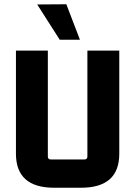

<svg xmlns="http://www.w3.org/2000/svg" viewBox="-20 -873 636 903"><path d="M155 -852 292 -853 356 -686H261ZM361 10H235Q55 10 55 -150V-635H205V-137Q205 -123 219 -123H377Q391 -123 391 -137V-635H541V-150Q541 10 361 10Z"/></svg>

Font: Gemunu Libre ExtraBold
Style: Regular
Weight: 800
Designer: Puspanada Ekanayake, Sola Matas, Pathum Egodawatta, Kosala Senevirathne
Foundry: mooniak
Version: Version 1.100